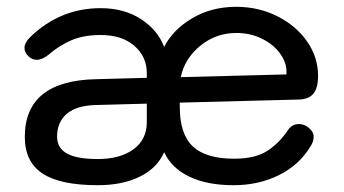

<svg xmlns="http://www.w3.org/2000/svg" viewBox="-20 -535 1013 565"><path d="M903 -132Q903 -118 893 -103Q860 -49 800.5 -19.5Q741 10 667 10Q590 10 537.5 -15Q485 -40 463 -87Q443 -41 392 -15.5Q341 10 268 10Q157 10 105 -24.5Q53 -59 53 -132Q53 -298 264 -302L412 -306V-320Q412 -368 375.5 -400Q339 -432 276 -432Q226 -432 190 -416.5Q154 -401 123 -374Q104 -359 88 -359Q74 -359 63 -370Q52 -381 52 -394Q52 -409 69 -426Q157 -511 276 -511Q345 -511 394.5 -479Q444 -447 463 -397Q489 -448 546 -481.5Q603 -515 675 -515Q741 -515 796.5 -487Q852 -459 884 -412.5Q916 -366 916 -312Q916 -275 901.5 -258.5Q887 -242 856 -242L509 -233V-221Q509 -140 547.5 -104Q586 -68 669 -68Q731 -68 766.5 -91Q802 -114 828 -153Q840 -170 860 -170Q875 -170 889 -158.5Q903 -147 903 -132ZM512 -308 823 -316V-325Q823 -352 803.5 -378.5Q784 -405 750 -421.5Q716 -438 676 -438Q615 -438 569 -400Q523 -362 512 -308ZM412 -176V-230L264 -226Q206 -225 177 -200.5Q148 -176 148 -133Q148 -99 177.5 -83Q207 -67 268 -67Q333 -67 372.5 -95.5Q412 -124 412 -176Z"/></svg>

Font: Mali Medium
Style: Regular
Weight: 500
Version: Version 1.000; ttfautohint (v1.6)